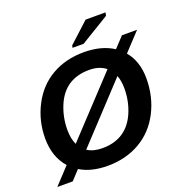

<svg xmlns="http://www.w3.org/2000/svg" viewBox="-157 -1020 1123 1182"><g transform="rotate(-20 405.0 -428.5)"><path d="M453.1 -698.2Q568.8 -698.2 646.5 -647.5L710.4 -715.8H809.6L700.7 -599.1Q761.2 -526.9 761.2 -415.5Q761.2 -294.9 709.7 -195.6Q658.2 -96.2 565.9 -43.2Q473.6 9.8 355 9.8Q246.6 9.8 174.3 -34.7L118.2 25.9H17.1L117.2 -81.5Q48.8 -158.7 48.8 -279.8Q48.8 -394.5 100.3 -493.9Q151.9 -593.3 243.2 -645.8Q334.5 -698.2 453.1 -698.2ZM446.3 -584.5Q367.2 -584.5 311.5 -547.9Q255.9 -511.2 225.6 -437.5Q195.3 -363.8 195.3 -283.7Q195.3 -224.6 214.4 -185.1L555.7 -550.3Q513.2 -584.5 446.3 -584.5ZM612.8 -403.8Q612.8 -452.6 598.6 -489.3L262.7 -128.9Q301.3 -103.5 361.8 -103.5Q440.4 -103.5 496.1 -140.1Q551.8 -176.8 582.3 -249Q612.8 -321.3 612.8 -403.8ZM397.9 -747.1 401.4 -762.2 533.2 -882.8H663.6L659.2 -861.8L470.7 -747.1Z"/></g></svg>

Font: Liberation Sans
Style: Bold Italic
Weight: 700
Italic angle: -12°
Designer: Steve Matteson
Foundry: Ascender Corporation
Version: Version 2.1.5